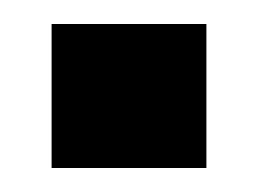

<svg xmlns="http://www.w3.org/2000/svg" viewBox="-20 -140 215 160"><path d="M23 0V-120H152V0Z"/></svg>

Font: Rokkitt SemiBold ExtraBold
Style: Regular
Weight: 800
Version: Version 3.103